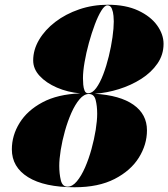

<svg xmlns="http://www.w3.org/2000/svg" viewBox="-20 -780 710 810"><path d="M30 -150Q30 -208.5 62.5 -261.2Q95 -314 159 -348.2Q223 -382.5 318.5 -386Q265 -391 220 -410.5Q175 -430 147.5 -459.5Q120 -489 120 -525Q120 -570 144.8 -612Q169.5 -654 213.2 -687.5Q257 -721 314 -740.5Q371 -760 435 -760Q510.5 -760 563 -735.5Q615.5 -711 642.8 -673Q670 -635 670 -595Q670 -549 644.2 -511.8Q618.5 -474.5 575.8 -447.2Q533 -420 481.8 -404Q430.5 -388 379.5 -384.5Q486.5 -378 543.2 -338Q600 -298 600 -230Q600 -170 565.8 -115Q531.5 -60 463.5 -25Q395.5 10 295 10Q167 10 98.5 -32.5Q30 -75 30 -150ZM330 -450Q330 -438 331.2 -423Q332.5 -408 337 -397.2Q341.5 -386.5 352 -386.5Q369.5 -386.5 385.8 -408.5Q402 -430.5 415.5 -466Q429 -501.5 439 -542.5Q449 -583.5 454.5 -622.5Q460 -661.5 460 -689.5Q460 -696.5 458.8 -713Q457.5 -729.5 451.8 -743.5Q446 -757.5 433 -757.5Q421.5 -757.5 407.5 -735Q393.5 -712.5 380 -676.5Q366.5 -640.5 355 -598.8Q343.5 -557 336.8 -517.8Q330 -478.5 330 -450ZM230 -80.5Q230 -47.5 236.5 -20Q243 7.5 265 7.5Q285.5 7.5 304.2 -15Q323 -37.5 338.8 -73.5Q354.5 -109.5 366 -151.2Q377.5 -193 383.8 -232.2Q390 -271.5 390 -300Q390 -333 383.5 -358.2Q377 -383.5 355 -383.5Q334.5 -383.5 315.8 -361.5Q297 -339.5 281.2 -304Q265.5 -268.5 254 -227.5Q242.5 -186.5 236.2 -147.5Q230 -108.5 230 -80.5Z"/></svg>

Font: Bodoni* 72pt Fatface
Style: Italic
Weight: 900
Italic angle: -13°
Version: Version 2.3